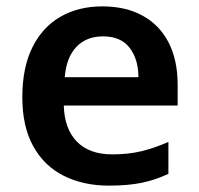

<svg xmlns="http://www.w3.org/2000/svg" viewBox="-20 -572 625 602"><path d="M321 10Q242 10 180.5 -20.5Q119 -51 84.5 -113Q50 -175 50 -267Q50 -360 81.5 -423.5Q113 -487 169.5 -519.5Q226 -552 301 -552Q374 -552 427 -523Q480 -494 508.5 -439Q537 -384 537 -306V-241H180Q182 -168 221 -128Q260 -88 332 -88Q383 -88 424 -98Q465 -108 508 -127V-27Q468 -8 425 1Q382 10 321 10ZM183 -330H414Q414 -386 386.5 -422Q359 -458 303 -458Q251 -458 219.5 -425Q188 -392 183 -330Z"/></svg>

Font: Noto Sans Symbols SemiBold
Style: Regular
Weight: 600
Version: Version 2.002